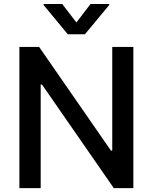

<svg xmlns="http://www.w3.org/2000/svg" viewBox="-20 -969 787 989"><path d="M79.9 -727.3H181.5L551.5 -193.2H558.2V-727.3H666.9V0H566.1L196.4 -533.4H189.6V0H79.9ZM300.4 -948.5 373.6 -853.3 446.4 -948.5H542.6V-943.2L417.6 -792.6H329.2L204.5 -943.2V-948.5Z"/></svg>

Font: Cannonade Med
Style: Regular
Weight: 500
Designer: Rasmus Andersson
Foundry: rsms
Version: Version 3.012;git-f93a4a705